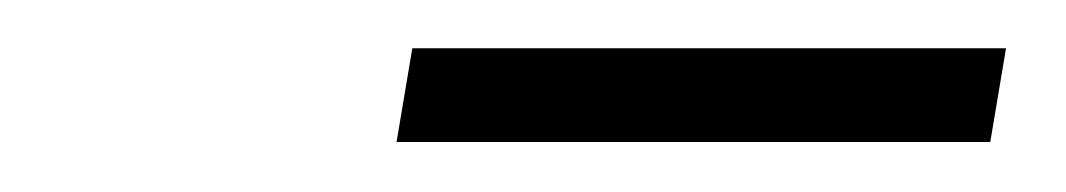

<svg xmlns="http://www.w3.org/2000/svg" viewBox="-20 -712 433 78"><path d="M388.7 -692.4 382.3 -654.3H141.1L147.5 -692.4Z"/></svg>

Font: Inter 28pt ExtraLight
Style: Italic
Weight: 250
Italic angle: -9.3988°
Designer: Rasmus Andersson
Foundry: rsms
Version: Version 4.001;git-66647c0bb